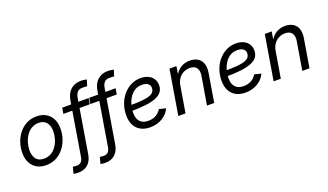

<svg xmlns="http://www.w3.org/2000/svg" viewBox="-85 -1365 3743 2190"><g transform="rotate(-20 1787.0 -270.5)"><path d="M255.4 11.7Q189.5 11.7 142.3 -15.9Q95.2 -43.5 69.8 -93.5Q44.4 -143.6 44.4 -210.4Q44.4 -274.9 64.5 -335.7Q84.5 -396.5 122.8 -444.8Q161.1 -493.2 215.3 -521.5Q269.5 -549.8 337.4 -549.8Q402.8 -549.8 450.4 -522.5Q498 -495.1 523.7 -445.1Q549.3 -395 549.3 -327.1Q549.3 -261.7 528.8 -200.9Q508.3 -140.1 469.7 -92Q431.2 -43.9 377 -16.1Q322.8 11.7 255.4 11.7ZM257.3 -66.4Q307.1 -66.4 345.5 -89.6Q383.8 -112.8 409.4 -151.1Q435.1 -189.5 448.2 -235.1Q461.4 -280.8 461.4 -325.7Q461.4 -367.2 448.2 -400.1Q435.1 -433.1 407.2 -452.4Q379.4 -471.7 335 -471.7Q285.6 -471.7 247.6 -448.5Q209.5 -425.3 183.8 -387Q158.2 -348.6 144.8 -302.7Q131.3 -256.8 131.3 -210.9Q131.3 -149.4 161.4 -107.9Q191.4 -66.4 257.3 -66.4Z M969.2 -542.5 957.5 -471.2H637.2L648.9 -542.5ZM566.9 217.3Q556.6 217.3 547.4 216.3Q538.1 215.3 529.5 213.9Q521 212.4 511.7 210L532.7 131.3Q540 133.3 554.9 134.8Q569.8 136.2 577.1 136.2Q612.3 136.2 631.8 117.7Q651.4 99.1 658.2 57.6L764.6 -585.9Q774.4 -641.6 799.3 -679.9Q824.2 -718.3 863.3 -738Q902.3 -757.8 954.1 -757.8Q972.2 -757.8 989 -755.4Q1005.9 -752.9 1022.9 -749L999.5 -674.3Q991.2 -676.3 973.9 -677Q956.5 -677.7 942.4 -677.7Q903.8 -677.7 882.1 -655.5Q860.4 -633.3 852.5 -585.9L746.1 57.1Q737.3 109.4 714.1 145Q690.9 180.7 653.8 199Q616.7 217.3 566.9 217.3Z M1296.9 -542.5 1285.2 -471.2H964.8L976.6 -542.5ZM894.5 217.3Q884.3 217.3 875 216.3Q865.7 215.3 857.2 213.9Q848.6 212.4 839.4 210L860.4 131.3Q867.7 133.3 882.6 134.8Q897.5 136.2 904.8 136.2Q939.9 136.2 959.5 117.7Q979 99.1 985.8 57.6L1092.3 -585.9Q1102.1 -641.6 1127 -679.9Q1151.9 -718.3 1190.9 -738Q1230 -757.8 1281.7 -757.8Q1299.8 -757.8 1316.7 -755.4Q1333.5 -752.9 1350.6 -749L1327.1 -674.3Q1318.8 -676.3 1301.5 -677Q1284.2 -677.7 1270 -677.7Q1231.4 -677.7 1209.7 -655.5Q1188 -633.3 1180.2 -585.9L1073.7 57.1Q1064.9 109.4 1041.7 145Q1018.6 180.7 981.4 199Q944.3 217.3 894.5 217.3Z M1518.6 11.7Q1452.1 11.7 1404.3 -14.2Q1356.4 -40 1330.6 -89.4Q1304.7 -138.7 1304.7 -208.5Q1304.7 -280.3 1327.4 -343Q1350.1 -405.8 1390.9 -453.1Q1431.6 -500.5 1485.4 -527.3Q1539.1 -554.2 1601.1 -554.2Q1653.8 -554.2 1692.9 -536.1Q1731.9 -518.1 1753.7 -484.6Q1775.4 -451.2 1775.4 -405.8Q1775.4 -359.9 1751.5 -327.4Q1727.5 -294.9 1677.7 -274.4Q1627.9 -253.9 1550.3 -244.6Q1472.7 -235.4 1365.7 -235.4L1377.4 -302.2Q1466.8 -302.2 1526.6 -307.4Q1586.4 -312.5 1621.8 -324.7Q1657.2 -336.9 1672.6 -357.2Q1688 -377.4 1688 -407.7Q1688 -439 1661.9 -457.8Q1635.7 -476.6 1592.3 -476.6Q1537.6 -476.6 1499 -450.4Q1460.4 -424.3 1436 -383.3Q1411.6 -342.3 1400.1 -295.9Q1388.7 -249.5 1388.7 -208.5Q1388.7 -168.9 1401.6 -136.5Q1414.6 -104 1444.3 -84.7Q1474.1 -65.4 1523.9 -65.4Q1576.7 -65.4 1617.4 -88.6Q1658.2 -111.8 1678.7 -150.9L1760.3 -130.4Q1730.5 -64.9 1665.5 -26.6Q1600.6 11.7 1518.6 11.7Z M2002 -321.3 1948.2 0H1860.8L1951.2 -542.5H2035.2L2013.7 -411.1L2000 -414.1Q2036.6 -487.8 2086.2 -518.8Q2135.7 -549.8 2196.8 -549.8Q2252.9 -549.8 2292.2 -526.4Q2331.5 -502.9 2348.1 -456.5Q2364.7 -410.2 2353 -340.8L2296.4 0H2209L2265.6 -339.4Q2276.4 -403.8 2250.2 -437.3Q2224.1 -470.7 2168.9 -470.7Q2128.9 -470.7 2093.8 -453.1Q2058.6 -435.5 2034.2 -402.1Q2009.8 -368.7 2002 -321.3Z M2675.3 11.7Q2608.9 11.7 2561 -14.2Q2513.2 -40 2487.3 -89.4Q2461.4 -138.7 2461.4 -208.5Q2461.4 -280.3 2484.1 -343Q2506.8 -405.8 2547.6 -453.1Q2588.4 -500.5 2642.1 -527.3Q2695.8 -554.2 2757.8 -554.2Q2810.5 -554.2 2849.6 -536.1Q2888.7 -518.1 2910.4 -484.6Q2932.1 -451.2 2932.1 -405.8Q2932.1 -359.9 2908.2 -327.4Q2884.3 -294.9 2834.5 -274.4Q2784.7 -253.9 2707 -244.6Q2629.4 -235.4 2522.5 -235.4L2534.2 -302.2Q2623.5 -302.2 2683.3 -307.4Q2743.2 -312.5 2778.6 -324.7Q2814 -336.9 2829.3 -357.2Q2844.7 -377.4 2844.7 -407.7Q2844.7 -439 2818.6 -457.8Q2792.5 -476.6 2749 -476.6Q2694.3 -476.6 2655.8 -450.4Q2617.2 -424.3 2592.8 -383.3Q2568.4 -342.3 2556.9 -295.9Q2545.4 -249.5 2545.4 -208.5Q2545.4 -168.9 2558.3 -136.5Q2571.3 -104 2601.1 -84.7Q2630.9 -65.4 2680.7 -65.4Q2733.4 -65.4 2774.2 -88.6Q2814.9 -111.8 2835.4 -150.9L2917 -130.4Q2887.2 -64.9 2822.3 -26.6Q2757.3 11.7 2675.3 11.7Z M3158.7 -321.3 3105 0H3017.6L3107.9 -542.5H3191.9L3170.4 -411.1L3156.7 -414.1Q3193.4 -487.8 3242.9 -518.8Q3292.5 -549.8 3353.5 -549.8Q3409.7 -549.8 3449 -526.4Q3488.3 -502.9 3504.9 -456.5Q3521.5 -410.2 3509.8 -340.8L3453.1 0H3365.7L3422.4 -339.4Q3433.1 -403.8 3407 -437.3Q3380.9 -470.7 3325.7 -470.7Q3285.6 -470.7 3250.5 -453.1Q3215.3 -435.5 3190.9 -402.1Q3166.5 -368.7 3158.7 -321.3Z"/></g></svg>

Font: Inter 16pt
Style: Italic
Weight: 400
Italic angle: -9.3988°
Version: Version 4.001;git-66647c0bb